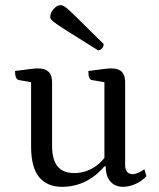

<svg xmlns="http://www.w3.org/2000/svg" viewBox="-20 -709 613 741"><path d="M219 12Q162 12 131 -25.5Q100 -63 100 -144V-404L115 -389L53 -400Q46 -401 42 -409.5Q38 -418 38 -435Q76 -440 95.5 -442.5Q115 -445 127 -445Q154 -445 167.5 -432Q181 -419 181 -391V-146Q181 -92 202.5 -66.5Q224 -41 266 -41Q293 -41 316.5 -50Q340 -59 358.5 -74.5Q377 -90 390 -109L383 -92V-404L398 -389L335 -400Q328 -401 324.5 -409.5Q321 -418 321 -435Q359 -440 378.5 -442.5Q398 -445 409 -445Q437 -445 450 -432Q463 -419 463 -391V-72Q463 -55 470.5 -46Q478 -37 491 -37Q502 -37 514.5 -42.5Q527 -48 537 -56L545 -29Q528 -10 503 1Q478 12 455 12Q424 12 406 -8.5Q388 -29 388 -67H383Q315 12 219 12ZM358 -515Q291 -557 253.5 -580.5Q216 -604 199 -616Q182 -628 178 -633Q174 -638 174 -643Q174 -654 180 -664.5Q186 -675 195 -682Q204 -689 214 -689Q220 -689 226.5 -685.5Q233 -682 248 -668.5Q263 -655 294 -624Q325 -593 380 -539Q380 -528 373 -521.5Q366 -515 358 -515Z"/></svg>

Font: Pitagon Serif
Style: Regular
Weight: 400
Designer: Travis Tran
Foundry: Pitagon
Version: Version 1.000;gftools[0.9.26]